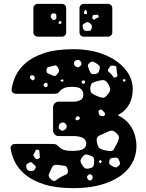

<svg xmlns="http://www.w3.org/2000/svg" viewBox="-20 -965 755 995"><path d="M360 10Q270 10 209 -9.5Q148 -29 111 -60Q74 -91 56.5 -127.5Q39 -164 35 -197Q34 -206 41 -212.5Q48 -219 57 -219H253Q267 -219 273.5 -214.5Q280 -210 287 -203Q297 -193 312 -188Q327 -183 354 -183Q394 -183 410.5 -192.5Q427 -202 427 -221Q427 -260 357 -260H282Q271 -260 263 -269Q255 -278 255 -289V-409Q255 -420 263 -429Q271 -438 282 -438H357Q382 -438 397 -446.5Q412 -455 412 -474Q412 -491 400.5 -503Q389 -515 354 -515Q324 -515 310 -507.5Q296 -500 292 -495Q286 -487 280 -483Q274 -479 260 -479H62Q53 -479 46 -485.5Q39 -492 40 -501Q44 -534 60.5 -570.5Q77 -607 113 -638.5Q149 -670 209.5 -690Q270 -710 360 -710Q451 -710 520 -682Q589 -654 628.5 -607Q668 -560 668 -501Q668 -481 662 -456.5Q656 -432 639.5 -409Q623 -386 590 -368Q629 -349 650 -321.5Q671 -294 679 -264.5Q687 -235 687 -209Q687 -143 647.5 -94Q608 -45 534.5 -17.5Q461 10 360 10ZM399 -645Q394 -656 381 -654Q373 -653 369.5 -650.5Q366 -648 364 -641Q363 -632 364.5 -628Q366 -624 373 -620Q381 -615 385.5 -616Q390 -617 396 -623Q402 -629 402.5 -633Q403 -637 399 -645ZM480 -636Q469 -643 462 -645.5Q455 -648 444 -639Q434 -630 435.5 -623Q437 -616 442 -603Q447 -591 451 -585.5Q455 -580 468 -581Q482 -582 487.5 -587Q493 -592 496 -606Q499 -618 495 -623.5Q491 -629 480 -636ZM279 -617Q272 -628 264.5 -626Q257 -624 245 -621Q234 -619 228 -616Q222 -613 221 -602Q220 -590 225.5 -586.5Q231 -583 241 -579Q253 -574 259.5 -571.5Q266 -569 274 -578Q284 -589 285.5 -596.5Q287 -604 279 -617ZM585 -596Q583 -608 583.5 -615Q584 -622 573 -624Q560 -627 554 -623.5Q548 -620 542 -608Q536 -599 541.5 -594.5Q547 -590 555 -582Q563 -574 566.5 -567Q570 -560 581 -565Q591 -570 588.5 -577Q586 -584 585 -596ZM147 -575Q139 -576 136 -568Q133 -562 139 -556Q144 -553 146.5 -550Q149 -547 154 -550Q160 -554 160 -557.5Q160 -561 159 -567Q157 -574 147 -575ZM632 -551 624 -555 616 -552 619 -542 628 -543ZM308 -553H298L293 -546L300 -542L309 -543ZM540 -531Q529 -548 518.5 -549.5Q508 -551 489 -546Q469 -541 459.5 -535.5Q450 -530 448 -510Q447 -489 455.5 -482Q464 -475 483 -467Q502 -459 513 -458.5Q524 -458 537 -474Q551 -490 551 -501.5Q551 -513 540 -531ZM420 -546 411 -549 402 -543 408 -529 421 -535ZM227 -523Q227 -528 226.5 -531Q226 -534 220 -536Q213 -538 207 -528Q204 -524 205.5 -522Q207 -520 210 -516Q214 -511 220 -514Q227 -516 227 -523ZM516 -388Q510 -393 507 -396Q504 -399 497 -396Q490 -392 490.5 -387.5Q491 -383 492 -376Q494 -366 504 -364Q511 -363 515.5 -363Q520 -363 523 -369Q526 -376 523.5 -379.5Q521 -383 516 -388ZM394 -352Q394 -359 386 -362Q379 -364 375 -358Q372 -353 371 -350.5Q370 -348 373 -344Q376 -340 378.5 -341.5Q381 -343 386 -344Q390 -346 392 -347Q394 -348 394 -352ZM324 -317Q318 -331 304 -330Q289 -329 286 -315Q283 -306 284 -301.5Q285 -297 293 -292Q301 -286 305.5 -287.5Q310 -289 318 -294Q329 -304 324 -317ZM584 -274Q570 -288 559.5 -288Q549 -288 531 -279Q516 -271 503.5 -266.5Q491 -262 485 -254.5Q479 -247 482 -230Q486 -202 499.5 -194.5Q513 -187 542 -183Q564 -179 570 -191Q576 -203 587 -223Q595 -240 596.5 -250.5Q598 -261 584 -274ZM185 -166Q184 -176 184 -181.5Q184 -187 175 -189Q166 -191 164.5 -185.5Q163 -180 158 -172Q154 -166 153 -162.5Q152 -159 156 -154Q162 -147 165.5 -142.5Q169 -138 178 -142Q187 -145 186.5 -151Q186 -157 185 -166ZM448 -159Q435 -164 427 -164.5Q419 -165 409 -154Q399 -142 397.5 -133.5Q396 -125 405 -111Q414 -96 422 -92.5Q430 -89 446 -93Q462 -97 464.5 -105Q467 -113 468 -129Q469 -142 465 -148Q461 -154 448 -159ZM597 -134Q593 -144 588.5 -146.5Q584 -149 574 -148Q562 -147 555.5 -145Q549 -143 547 -131Q544 -119 548.5 -114Q553 -109 564 -103Q573 -98 579.5 -97.5Q586 -97 594 -105Q602 -112 602 -118Q602 -124 597 -134ZM508 -128 501 -136 493 -131 494 -122 502 -120ZM152 -116Q146 -122 142 -124Q138 -126 131 -122Q122 -117 118.5 -113.5Q115 -110 116 -100Q118 -90 121.5 -85.5Q125 -81 136 -79Q147 -78 152.5 -80Q158 -82 163 -92Q168 -101 163.5 -105Q159 -109 152 -116ZM285 -110Q269 -112 261 -109Q253 -106 246 -91Q237 -72 233 -61Q229 -50 244 -36Q259 -22 269 -30Q279 -38 296 -48Q313 -57 324 -61.5Q335 -66 331 -85Q327 -104 316 -105.5Q305 -107 285 -110ZM451 -61Q445 -63 442 -61.5Q439 -60 435 -56Q428 -48 433 -40Q436 -34 439 -31.5Q442 -29 449 -30Q455 -32 457 -35Q459 -38 460 -45Q461 -56 451 -61ZM415 -775Q405 -775 398.5 -781.5Q392 -788 392 -798V-922Q392 -932 398.5 -938.5Q405 -945 415 -945H539Q549 -945 555.5 -938.5Q562 -932 562 -922V-798Q562 -788 555.5 -781.5Q549 -775 539 -775ZM176 -775Q166 -775 159.5 -781.5Q153 -788 153 -798V-922Q153 -932 159.5 -938.5Q166 -945 176 -945H300Q310 -945 316.5 -938.5Q323 -932 323 -922V-798Q323 -788 316.5 -781.5Q310 -775 300 -775ZM431 -904 425 -915 415 -906 416 -892H430ZM263 -895Q252 -899 246 -890Q239 -879 246 -871Q251 -864 254.5 -862Q258 -860 265 -863Q272 -866 272 -870Q272 -874 272 -881Q272 -888 270.5 -891Q269 -894 263 -895ZM473 -888Q462 -889 460 -882Q458 -876 458 -872.5Q458 -869 463 -865Q467 -862 470 -864Q473 -866 477 -869Q484 -873 488.5 -874Q493 -875 491 -882Q489 -889 484.5 -888.5Q480 -888 473 -888ZM297 -855H286L283 -843L292 -841L299 -845ZM447 -844Q438 -851 432 -850.5Q426 -850 417 -843Q408 -838 408 -832.5Q408 -827 411 -817Q413 -809 417.5 -807Q422 -805 431 -805Q440 -805 445.5 -805.5Q451 -806 454 -815Q457 -826 456 -831.5Q455 -837 447 -844Z"/></svg>

Font: Rubik Moonrocks
Style: Regular
Weight: 400
Designer: Hubert and Fischer, NaN
Foundry: Hubert and Fischer, NaN
Version: Version 2.200